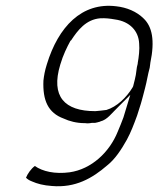

<svg xmlns="http://www.w3.org/2000/svg" viewBox="-20 -572 554 672"><path d="M144 -347C137 -325 134 -308 132 -290C129 -221 148 -177 203 -157C222 -148 248 -141 276 -141H278C284 -140 292 -140 302 -142H313C318 -143 323 -144 329 -146H330L331 -147C356 -153 369 -174 398 -202L436 -240L412 -161C406 -145 399 -127 392 -111C363 -39 300 20 224 31C172 38 129 28 102 9C89 18 76 37 71 50C75 54 81 59 92 63C110 71 132 77 162 79C244 86 303 52 355 7C383 -15 405 -49 424 -83C438 -109 448 -135 460 -168L473 -209C476 -218 478 -228 481 -238L488 -265C494 -287 497 -310 504 -335L506 -350V-351C523 -432 512 -479 483 -507C458 -532 423 -546 387 -550C266 -565 184 -478 144 -347ZM191 -346C201 -380 214 -406 227 -430H228L229 -431C252 -466 281 -504 331 -508C349 -509 365 -507 382 -504C435 -497 465 -463 467 -420C469 -399 466 -373 462 -351V-349C457 -334 458 -316 452 -294L446 -270L444 -266C423 -231 389 -198 352 -187H351C337 -185 325 -184 314 -183H313C206 -183 157 -234 191 -346Z"/></svg>

Font: SolarCharger
Style: 152
Weight: 100
Designer: Mew Too
Foundry: Cannot Into Space Fonts/KineticPlasma Fonts
Version: Version 1.100